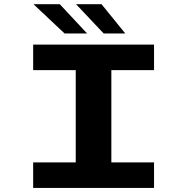

<svg xmlns="http://www.w3.org/2000/svg" viewBox="-20 -918 915 938"><path d="M142 0V-124.5H350V-575.5H142V-700H732.5V-575.5H524V-124.5H732.5V0ZM486.5 -754.5 351.5 -897.5H476L592 -754.5ZM295.5 -754.5 143.5 -897.5H272L405.5 -754.5Z"/></svg>

Font: Trispace SemiExpanded
Style: Bold
Weight: 700
Width: 6
Designer: Tyler Finck
Foundry: Etcetera Type Company
Version: Version 1.210; ttfautohint (v1.8.3)